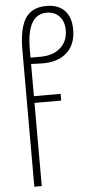

<svg xmlns="http://www.w3.org/2000/svg" viewBox="-65 -780 509 1081"><g transform="rotate(-5 189.5 -240.0)"><path d="M240 -744Q307 -744 343 -706Q379 -668 379 -598Q379 -513 326.5 -467Q274 -421 182 -424L126 -426V-244H277V-206H126V264H84V-506Q84 -631 121 -687.5Q158 -744 240 -744ZM337 -599Q337 -648 310 -677Q283 -706 238 -706Q126 -706 126 -509V-462H182Q253 -462 295 -499Q337 -536 337 -599Z"/></g></svg>

Font: Bellota Light
Style: Regular
Weight: 300
Designer: Kemie Guaida
Foundry: Kemie Guaida
Version: Version 4.001